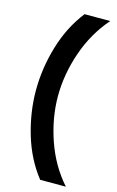

<svg xmlns="http://www.w3.org/2000/svg" viewBox="-136 -804 617 1013"><g transform="rotate(15 173.0 -297.5)"><path d="M193.8 154.8Q121.6 63.5 85.7 -56.6Q49.8 -176.8 49.8 -296.9Q49.8 -417 85.7 -537.4Q121.6 -657.7 193.8 -750H334Q252.9 -657.2 211.4 -536.4Q169.9 -415.5 169.9 -296.9Q169.9 -178.2 211.4 -57.6Q252.9 63 334 154.8Z"/></g></svg>

Font: TASA Explorer SemiBold
Style: Regular
Weight: 600
Designer: Weizhong Zhang
Foundry: Local Remote
Version: Version 1.000;Glyphs 3.1.2 (3151)